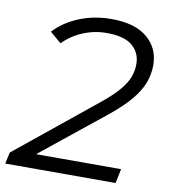

<svg xmlns="http://www.w3.org/2000/svg" viewBox="-94 -774 742 843"><g transform="rotate(10 277.0 -353.0)"><path d="M-14 0 -3 -51 347 -335Q397 -375 425.5 -407.5Q454 -440 465.5 -469Q477 -498 477 -529Q477 -580 440.5 -611Q404 -642 326 -642Q271 -642 220.5 -621Q170 -600 133 -562L83 -605Q126 -652 192.5 -679Q259 -706 336 -706Q441 -706 496 -659.5Q551 -613 551 -538Q551 -498 537 -460Q523 -422 489.5 -381.5Q456 -341 397 -293L112 -64H491L478 0Z"/></g></svg>

Font: Montserrat
Style: Italic
Weight: 400
Italic angle: -11.3°
Designer: Julieta Ulanovsky
Foundry: Julieta Ulanovsky
Version: Version 9.000; ttfautohint (v1.8.4.7-5d5b)